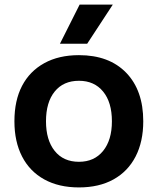

<svg xmlns="http://www.w3.org/2000/svg" viewBox="-20 -807 690 839"><path d="M325 12Q237 12 173.5 -23Q110 -58 76.5 -123Q43 -188 43 -277Q43 -368 76.5 -432Q110 -496 173.5 -531Q237 -566 325 -566Q457 -566 531.5 -489Q606 -412 606 -277Q606 -188 572.5 -123Q539 -58 476 -23Q413 12 325 12ZM325 -100Q392 -100 430.5 -147.5Q469 -195 469 -277Q469 -360 430.5 -407Q392 -454 325 -454Q257 -454 219 -407Q181 -360 181 -277Q181 -195 219 -147.5Q257 -100 325 -100ZM242 -616 328 -787H473L361 -616Z"/></svg>

Font: Azeret Mono Thin SemiBold
Style: Regular
Weight: 600
Version: Version 1.002